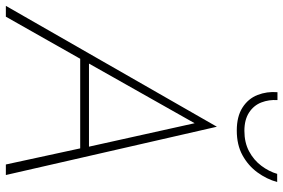

<svg xmlns="http://www.w3.org/2000/svg" viewBox="-193 -792 968 656"><g transform="rotate(90 291.0 -464.0)"><path d="M146 -254H488L484 -284H158ZM384 -645 467 -271 468 -263 525 0H561L396 -721L-17 0H20L170 -265L174 -273ZM278 -928Q275 -892 287.5 -860Q300 -828 330.5 -808.5Q361 -789 409 -789Q458 -789 493.5 -808.5Q529 -828 552 -859.5Q575 -891 585 -927H557Q549 -899 529.5 -873Q510 -847 480 -831Q450 -815 410 -815Q372 -815 347.5 -831Q323 -847 313 -873Q303 -899 305 -928Z"/></g></svg>

Font: Jost ExtraLight
Style: Italic
Weight: 250
Italic angle: -5°
Version: Version 3.710